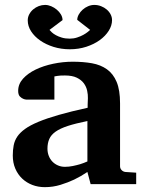

<svg xmlns="http://www.w3.org/2000/svg" viewBox="-20 -752 593 784"><path d="M350.1 0 336.9 -49.8Q311 -32.2 282.7 -18.6Q257.8 -6.8 227.1 2.7Q196.3 12.2 163.1 12.2Q135.7 12.2 112.1 3.2Q88.4 -5.9 70.6 -22.7Q52.7 -39.6 42.5 -63.5Q32.2 -87.4 32.2 -117.2Q32.2 -139.6 35.9 -158.7Q39.6 -177.7 50.5 -194.1Q61.5 -210.4 82 -225.3Q102.5 -240.2 136.5 -254.4Q170.4 -268.6 219.7 -282.7Q269 -296.9 337.9 -312V-324.2Q337.9 -331.5 338.4 -337.4Q338.4 -344.2 338.9 -351.1Q339.4 -365.2 335.9 -381.6Q332.5 -397.9 322.3 -411.9Q312 -425.8 293.5 -434.8Q274.9 -443.8 245.1 -443.8Q234.9 -443.8 226.8 -443.4Q218.8 -442.9 213.4 -441.9Q207 -440.9 202.1 -439.9V-345.2H99.1Q86.4 -344.2 76.7 -347.7Q68.4 -350.6 61.3 -357.9Q54.2 -365.2 54.2 -380.9Q54.2 -408.7 74 -430.7Q93.8 -452.6 125.7 -468Q157.7 -483.4 197.5 -491.7Q237.3 -500 276.9 -500Q319.8 -500 355.5 -493.7Q391.1 -487.3 416.7 -469Q442.4 -450.7 456.3 -417.5Q470.2 -384.3 470.2 -330.1V-73.2Q470.2 -64 476.6 -57.4Q482.9 -50.8 492.2 -49.8L536.1 -46.9V0ZM336.9 -257.8Q288.6 -248 257.1 -237.8Q225.6 -227.5 207 -214.4Q188.5 -201.2 181.2 -184.3Q173.8 -167.5 173.8 -145Q173.8 -129.4 179 -116Q184.1 -102.5 193.6 -92.5Q203.1 -82.5 216.3 -76.7Q229.5 -70.8 245.1 -70.8Q261.2 -70.8 277.6 -74.2Q293.9 -77.6 307.1 -81.5Q322.8 -86.4 336.9 -92.8ZM437.5 -669.9Q437.5 -647.9 424.1 -626.5Q410.6 -605 387.2 -588.1Q363.8 -571.3 332.3 -561Q300.8 -550.8 265.1 -550.8Q230 -550.8 198.7 -560.5Q167.5 -570.3 144 -586.7Q120.6 -603 106.9 -624.3Q93.3 -645.5 93.3 -668.9Q93.3 -682.1 99.4 -693.6Q105.5 -705.1 115.5 -713.6Q125.5 -722.2 138.2 -727.1Q150.9 -731.9 164.1 -731.9Q176.3 -731.9 189 -726.6Q201.7 -721.2 211.9 -712.6Q222.2 -704.1 228.8 -692.9Q235.4 -681.6 235.4 -669.9L182.1 -629.9Q185.1 -626 191.7 -619.9Q198.2 -613.8 208.5 -608.2Q218.8 -602.5 232.7 -598.4Q246.6 -594.2 265.1 -594.2Q280.8 -594.2 294.9 -598.9Q309.1 -603.5 320.1 -609.6Q331.1 -615.7 338.4 -621.6Q345.7 -627.4 348.1 -629.9L295.4 -670.9Q295.4 -681.6 301.5 -692.6Q307.6 -703.6 317.4 -712.4Q327.1 -721.2 339.8 -726.6Q352.5 -731.9 365.2 -731.9Q379.4 -731.9 392.6 -726.8Q405.8 -721.7 415.8 -713.1Q425.8 -704.6 431.6 -693.4Q437.5 -682.1 437.5 -669.9Z"/></svg>

Font: Charis SIL CyrE
Style: Bold
Weight: 700
Foundry: SIL International
Version: Version 5.000